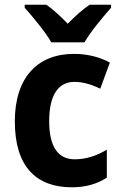

<svg xmlns="http://www.w3.org/2000/svg" viewBox="-20 -786 513 816"><path d="M198 -606H339C364 -650 419 -716 452 -753V-766H361C329 -744 301 -719 268 -685C236 -718 207 -745 177 -766H85V-753C119 -715 174 -649 198 -606ZM285 10C346 10 394 -5 434 -31V-150C392 -124 346 -109 297 -109C228 -109 189 -161 189 -271C189 -382 228 -438 296 -438C333 -438 369 -427 406 -409L447 -520C405 -543 353 -557 294 -557C141 -557 43 -458 43 -270C43 -77 135 10 285 10Z"/></svg>

Font: Noto Sans Devanagari SemiCondensed
Style: Bold
Weight: 700
Width: 4
Designer: Jelle Bosma - Monotype Design Team
Foundry: Monotype Imaging Inc.
Version: Version 2.004